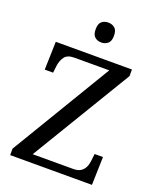

<svg xmlns="http://www.w3.org/2000/svg" viewBox="-166 -1024 924 1123"><g transform="rotate(20 296.0 -462.5)"><path d="M36 0V-40L411 -664H194Q150 -664 133 -639.5Q116 -615 112 -582L107 -539H55L60 -714H534V-673L158 -50H410Q440 -50 457 -61.5Q474 -73 482.5 -91.5Q491 -110 493 -132L498 -175H550L545 0ZM311 -801Q287 -801 270.5 -815Q254 -829 254 -863Q254 -898 270.5 -911.5Q287 -925 311 -925Q334 -925 351 -911.5Q368 -898 368 -863Q368 -829 351 -815Q334 -801 311 -801Z"/></g></svg>

Font: Noto Rashi Hebrew
Style: Regular
Weight: 400
Version: Version 1.006